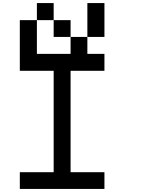

<svg xmlns="http://www.w3.org/2000/svg" viewBox="-20 -1243 929 1263"><path d="M110.4 0Q110.4 -27.3 110.4 -110.4Q166 -110.4 333 -110.4Q333 -277.3 333 -777.3Q277.3 -777.3 110.4 -777.3Q110.4 -860.4 110.4 -1110.4Q138.7 -1110.4 222.7 -1110.4Q222.7 -1055.7 222.7 -888.7Q277.3 -888.7 444.3 -888.7Q444.3 -917 444.3 -1000Q471.7 -1000 554.7 -1000Q554.7 -972.7 554.7 -888.7Q583 -888.7 667 -888.7Q667 -861.3 667 -777.3Q611.3 -777.3 444.3 -777.3Q444.3 -610.4 444.3 -110.4Q500 -110.4 667 -110.4Q667 -83 667 0Q527.3 0 110.4 0ZM333 -1000Q333 -1027.3 333 -1110.4Q360.4 -1110.4 444.3 -1110.4Q444.3 -1083 444.3 -1000Q417 -1000 333 -1000ZM222.7 -1110.4Q222.7 -1138.7 222.7 -1222.7Q250 -1222.7 333 -1222.7Q333 -1194.3 333 -1110.4Q312.5 -1110.4 250 -1110.4Q243.2 -1110.4 222.7 -1110.4ZM554.7 -1000Q554.7 -1055.7 554.7 -1222.7Q583 -1222.7 667 -1222.7Q667 -1167 667 -1000Q638.7 -1000 554.7 -1000Z"/></svg>

Font: Ingsat TST_CRD
Style: Regular
Weight: 300
Designer: Tofik Waleny
Version: 1.0